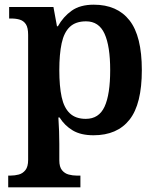

<svg xmlns="http://www.w3.org/2000/svg" viewBox="-20 -566 675 819"><path d="M15 233V183H25Q43 183 60 178.5Q77 174 88.5 159.5Q100 145 100 116V-417Q100 -448 90.5 -462.5Q81 -477 65 -482Q49 -487 29 -487H19V-536H208L223 -454H227Q250 -495 286 -520.5Q322 -546 380 -546Q480 -546 532.5 -479Q585 -412 585 -267Q585 -122 532.5 -55.5Q480 11 379 11Q325 11 290.5 -9.5Q256 -30 234 -65H229Q231 -37 232 -6.5Q233 24 233 47V118Q233 146 244.5 160Q256 174 273 178.5Q290 183 307 183H323V233ZM346 -59Q402 -59 426 -111Q450 -163 450 -267Q450 -369 426 -422Q402 -475 347 -475Q303 -475 278 -451.5Q253 -428 243 -381.5Q233 -335 233 -267Q233 -198 243 -152Q253 -106 278 -82.5Q303 -59 346 -59Z"/></svg>

Font: Noto Rashi Hebrew SemiBold
Style: Regular
Weight: 600
Version: Version 1.006